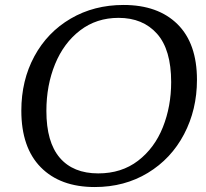

<svg xmlns="http://www.w3.org/2000/svg" viewBox="-20 -739 832 774"><path d="M66 -293Q66 -415 118.5 -512Q171 -609 265 -664Q359 -719 478 -719Q617 -719 695.5 -641.5Q774 -564 774 -417Q774 -297 722 -198Q670 -99 576 -42Q482 15 362 15Q223 15 144.5 -64.5Q66 -144 66 -293ZM670 -408Q670 -539 613 -603Q556 -667 458 -667Q369 -667 303 -616.5Q237 -566 202 -480.5Q167 -395 167 -292Q167 -166 221 -103Q275 -40 376 -40Q470 -40 536.5 -91Q603 -142 636.5 -226Q670 -310 670 -408Z"/></svg>

Font: Charmonman
Style: Bold
Weight: 700
Designer: Ekaluck Peanpanawate
Foundry: Cadson Demak Co.,Ltd.
Version: Version 1.000; ttfautohint (v1.6)